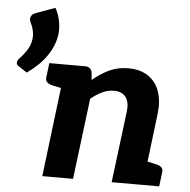

<svg xmlns="http://www.w3.org/2000/svg" viewBox="-54 -824 866 877"><g transform="rotate(5 379.0 -385.5)"><path d="M77 -739 165 -771Q181 -741 186.5 -711Q192 -681 189 -652Q182 -600 149.5 -552.5Q117 -505 60 -465L19 -492Q10 -498 11 -509Q12 -514 14.5 -518.5Q17 -523 20 -526Q35 -540 52 -565Q69 -590 73 -620Q75 -638 71 -657.5Q67 -677 56 -699Q55 -703 54 -706.5Q53 -710 54 -714Q56 -732 77 -739ZM172 0 235 -517H322Q350 -517 355 -492L358 -457Q393 -487 432.5 -506Q472 -525 521 -525Q577 -525 613.5 -499.5Q650 -474 664.5 -430Q679 -386 672 -329L632 0H490L531 -329Q536 -370 519 -393.5Q502 -417 464 -417Q437 -417 410.5 -404.5Q384 -392 359 -371L313 0ZM610 0 637 -110 686 -99Q701 -96 709.5 -88Q718 -80 716 -65L708 0ZM257 -517 230 -407 181 -417Q166 -421 157.5 -428.5Q149 -436 151 -452L159 -517Z"/></g></svg>

Font: Aleo ExtraBold
Style: Italic
Weight: 800
Italic angle: -7°
Designer: Alessio Laiso
Foundry: Alessio Laiso
Version: Version 2.001;gftools[0.9.29]